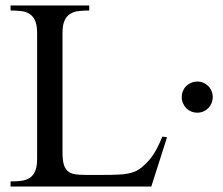

<svg xmlns="http://www.w3.org/2000/svg" viewBox="-20 -682 817 702"><path d="M533.2 0H18.6V-18.6Q40 -18.6 58.1 -21Q76.2 -23.4 88.9 -31.7Q101.6 -40 108.6 -56.4Q115.7 -72.8 115.7 -101.1V-561Q115.7 -589.4 108.6 -605.7Q101.6 -622.1 88.9 -630.6Q76.2 -639.2 58.1 -641.4Q40 -643.6 18.6 -643.6V-662.1H306.2V-643.6Q284.2 -643.6 266.4 -641.4Q248.5 -639.2 235.6 -630.6Q222.7 -622.1 215.6 -605.7Q208.5 -589.4 208.5 -561V-125Q208.5 -96.7 213.4 -80.3Q218.3 -64 228.5 -55.7Q238.8 -47.4 254.4 -44.9Q270 -42.5 292 -42.5H358.9Q389.2 -42.5 410.9 -43.5Q432.6 -44.4 448.7 -47.6Q464.8 -50.8 477.1 -56.4Q489.3 -62 499.5 -71.3Q512.2 -82 521.7 -92.5Q531.2 -103 539.8 -115.7Q548.3 -128.4 556.4 -144.5Q564.5 -160.6 573.7 -182.6L590.8 -180.2ZM757.8 -327.1Q757.8 -315.4 753.4 -304.9Q749 -294.4 741.5 -286.6Q733.9 -278.8 723.6 -274.4Q713.4 -270 701.7 -270Q689.5 -270 679 -274.4Q668.5 -278.8 660.9 -286.6Q653.3 -294.4 648.9 -304.9Q644.5 -315.4 644.5 -327.1Q644.5 -338.9 648.9 -349.4Q653.3 -359.9 660.9 -367.4Q668.5 -375 679 -379.4Q689.5 -383.8 701.7 -383.8Q713.4 -383.8 723.6 -379.4Q733.9 -375 741.5 -367.4Q749 -359.9 753.4 -349.4Q757.8 -338.9 757.8 -327.1Z"/></svg>

Font: Doulos SIL
Style: Regular
Weight: 400
Designer: Walt Agee, Victor Gaultney, Peter Martin, Debbi Hosken
Foundry: SIL International
Version: Version 4.110; 2011; Maintenance release